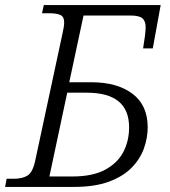

<svg xmlns="http://www.w3.org/2000/svg" viewBox="-35 -734 666 754"><path d="M-15 0 -9 -32H19Q54 -32 74.5 -45.5Q95 -59 105 -111L211 -605Q217 -631 217 -646Q217 -669 201.5 -675.5Q186 -682 158 -682H130L137 -714H596L565 -544H527L534 -591Q537 -616 537 -627Q537 -651 524.5 -662Q512 -673 477 -673H293L237 -411H324Q425 -411 485 -366Q545 -321 545 -234Q545 -192 530 -150.5Q515 -109 481.5 -75Q448 -41 392.5 -20.5Q337 0 256 0ZM306 -370H229L159 -41H249Q329 -41 378 -67.5Q427 -94 449.5 -137.5Q472 -181 472 -234Q472 -370 306 -370Z"/></svg>

Font: Noto Serif Light
Style: Italic
Weight: 300
Italic angle: -12°
Designer: Monotype Design Team
Foundry: Monotype Imaging Inc.
Version: Version 2.013